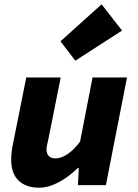

<svg xmlns="http://www.w3.org/2000/svg" viewBox="-20 -860 640 892"><path d="M162 12Q101 12 66.5 -21Q32 -54 32 -118Q32 -135 34 -153.5Q36 -172 40 -190L102 -500H262L204 -210Q201 -197 198.5 -186Q196 -175 196 -166Q196 -145 207.5 -134.5Q219 -124 238 -124Q263 -124 293 -143.5Q323 -163 352 -202L410 -500H570L472 0H342L346 -80H342Q319 -57 289.5 -36Q260 -15 227 -1.5Q194 12 162 12ZM330 -578 261 -668 452 -840 547 -718Z"/></svg>

Font: Source Code Pro ExtraLight Black
Style: Italic
Weight: 900
Italic angle: -11°
Monospace: yes
Version: Version 1.016;hotconv 1.0.116;makeotfexe 2.5.65601